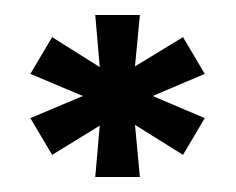

<svg xmlns="http://www.w3.org/2000/svg" viewBox="-20 -824 314 256"><path d="M20.5 -666.5 90.5 -696 20.5 -725.5 49.5 -774.5 113 -734.5 107 -804H166.5L160 -735.5L224 -774.5L253 -725.5L183.5 -696L253 -666.5L224 -617.5L160 -657.5L166.5 -588H107L113 -656.5L49.5 -617.5Z"/></svg>

Font: Big Shoulders Thin ExtraBold
Style: Regular
Weight: 800
Version: Version 2.002